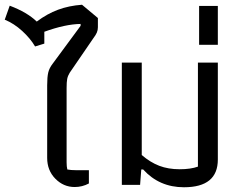

<svg xmlns="http://www.w3.org/2000/svg" viewBox="-35 -780 1013 810"><path d="M164 -114V-420Q164 -455 168.5 -474Q173 -493 187 -511L305 -671V-679Q240 -678 152 -646V-596L113 -584Q93 -618 58.5 -649.5Q24 -681 -15 -697L6 -756Q80 -728 120 -689Q164 -722 210 -739Q256 -756 311 -760L378 -704V-665Q378 -653 373.5 -642.5Q369 -632 359 -619L259 -473Q251 -460 248.5 -447Q246 -434 246 -409V-95Q246 -77 249 -65Q264 -62 286 -62H340V-6Q312 9 280 9Q233 9 198.5 -26Q164 -61 164 -114Z M569 -65H561L556 0H479V-516H563V-126Q599 -95 637 -80.5Q675 -66 723 -66Q769 -66 800 -77V-516H884V-107Q884 10 741 10Q637 10 569 -65Z M805 -755H884V-591H805Z"/></svg>

Font: Athiti Medium
Style: Regular
Weight: 500
Designer: CadsonDemak Team
Foundry: CadsonDemak
Version: Version 1.033